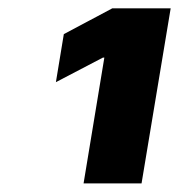

<svg xmlns="http://www.w3.org/2000/svg" viewBox="-20 -858 421 451"><path d="M380.9 -838.4 312.5 -427.2H176.3L225.1 -722.7H221.7L111.3 -665L129.9 -777.8L243.7 -838.4Z"/></svg>

Font: Inter 20pt Black
Style: Italic
Weight: 900
Italic angle: -9.3988°
Version: Version 4.001;git-66647c0bb